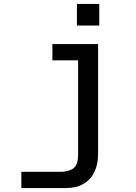

<svg xmlns="http://www.w3.org/2000/svg" viewBox="-20 -773 690 971"><path d="M476 -550V7Q476 58 457.5 96.5Q439 135 403 156.5Q367 178 313 178H88V96H283Q327 96 351 78.5Q375 61 375 10V-550ZM245 -468V-550H425V-468ZM369 -644V-753H482V-644Z"/></svg>

Font: Azeret Mono Thin
Style: Regular
Weight: 400
Version: Version 1.002